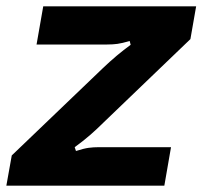

<svg xmlns="http://www.w3.org/2000/svg" viewBox="-33 -584 637 604"><path d="M-13 0 4 -95 290 -369Q335 -412 378 -443L375 -455Q351 -448 336.5 -446Q322 -444 304 -444H82L103 -564H584L566 -461L291 -197Q274 -180 252.5 -161Q231 -142 202 -121L206 -109Q231 -117 246 -119Q261 -121 278 -121H505L484 0Z"/></svg>

Font: Open Sauce Sans ExBold Italic
Style: Regular
Weight: 800
Italic angle: -10°
Designer: Alfredo Marco Pradil
Foundry: Creative Sauce Fz LLC
Version: Version 1.477